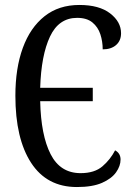

<svg xmlns="http://www.w3.org/2000/svg" viewBox="-20 -744 538 774"><path d="M290 10Q169 10 105.5 -87.5Q42 -185 42 -358Q42 -469 72 -551Q102 -633 159.5 -678.5Q217 -724 300 -724Q380 -724 424 -690Q468 -656 468 -610Q468 -580 448 -562.5Q428 -545 394 -545Q394 -577 384.5 -606Q375 -635 352.5 -653.5Q330 -672 291 -672Q217 -672 181.5 -596.5Q146 -521 142 -390H354V-336H142Q145 -199 184 -122.5Q223 -46 305 -46Q361 -46 393 -73.5Q425 -101 444 -138Q466 -126 466 -101Q466 -75 448 -49.5Q430 -24 391.5 -7Q353 10 290 10Z"/></svg>

Font: Noto Serif ExtraCondensed
Style: Regular
Weight: 400
Width: 2
Designer: Monotype Design Team
Foundry: Monotype Imaging Inc.
Version: Version 2.015